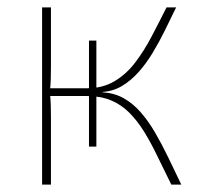

<svg xmlns="http://www.w3.org/2000/svg" viewBox="-20 -500 555 520"><path d="M457 -480Q442 -449 426.5 -417.5Q411 -386 393.5 -357Q376 -328 355.5 -305Q335 -282 311 -267.5Q287 -253 258 -251V-250Q290 -248 315 -234Q340 -220 361 -196Q382 -172 400 -141Q418 -110 435.5 -74Q453 -38 471 0H444Q424 -40 406.5 -76.5Q389 -113 370.5 -143Q352 -173 330 -195Q308 -217 280 -228.5Q252 -240 214 -240L216 -261Q258 -261 290 -280Q322 -299 346 -330.5Q370 -362 390.5 -401Q411 -440 431 -480ZM118 -480V-319Q118 -300 117.5 -285Q117 -270 115 -251Q117 -232 117.5 -215.5Q118 -199 118 -182V0H94V-480ZM241 -261V-240H105V-261ZM221 -103V-390H241V-103Z"/></svg>

Font: Exo 2 Thin
Style: Regular
Weight: 250
Designer: Natanael Gama
Foundry: Natanael Gama
Version: Version 2.010